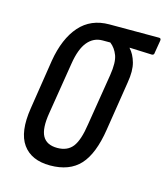

<svg xmlns="http://www.w3.org/2000/svg" viewBox="-82 -552 546 623"><g transform="rotate(15 191.5 -240.0)"><path d="M142 6Q79 6 50 -34.5Q21 -75 34 -157L60 -324Q73 -401 110.5 -443.5Q148 -486 210 -486H377Q384 -486 383 -478L376 -436Q376 -427 368 -427L293 -430V-429Q308 -413 315.5 -386.5Q323 -360 316 -319L290 -154Q277 -70 242 -32Q207 6 142 6ZM150 -55Q184 -55 201.5 -77.5Q219 -100 227 -155L255 -328Q262 -372 253.5 -394.5Q245 -417 228 -430H202Q172 -430 152 -406Q132 -382 124 -331L96 -158Q87 -104 100.5 -79.5Q114 -55 150 -55Z"/></g></svg>

Font: Sofia Sans Extra Condensed
Style: Italic
Weight: 400
Italic angle: -9°
Designer: Botio Nikoltchev, Ani Petrova
Foundry: lettersoup
Version: Version 4.101; ttfautohint (v1.8.4.7-5d5b)